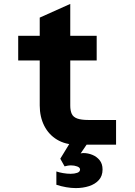

<svg xmlns="http://www.w3.org/2000/svg" viewBox="-20 -739 690 981"><path d="M370 0Q314 0 271.5 -25.5Q229 -51 206 -96.5Q183 -142 183 -200V-649L339 -719V-200Q339 -174 346.5 -157.5Q354 -141 374.5 -133.5Q395 -126 432 -126H573V0ZM73 -430V-556H474V-430ZM367 222Q344 222 318 217.5Q292 213 268 205V137Q282 142 302.5 145.5Q323 149 341 149Q360 149 374.5 144Q389 139 389 127Q389 117 374.5 111.5Q360 106 343 106Q334 106 325.5 107.5Q317 109 310 111L288 72L349 -28L426 -5L392 45Q396 44 399.5 43.5Q403 43 406 43Q429 43 451.5 52Q474 61 489 79.5Q504 98 504 127Q504 160 485 181Q466 202 435 212Q404 222 367 222Z"/></svg>

Font: Azeret Mono
Style: Bold
Weight: 700
Designer: Martin Vácha
Foundry: Displaay
Version: Version 1.002